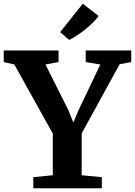

<svg xmlns="http://www.w3.org/2000/svg" viewBox="-39 -1015 727 1035"><path d="M245.7 -70.4V-294.8L38.3 -667.4L-18.9 -680.5V-743H276.6V-680.5L206.2 -667.3L328.5 -423.3L356.4 -354.6L385.5 -423.3L501.9 -667.3L423.1 -680.5V-743H668.4V-680.5L606 -668.8L401.3 -295.8V-70.3L509.8 -59.9V0H140.6V-59.9ZM334.2 -800 285.3 -841.7 407.1 -995.1 492.7 -928.7Q478 -908.9 458.5 -889.9Q438.9 -870.8 417.3 -853.8Q395.7 -836.7 374.5 -823Q353.4 -809.2 334.8 -800Z"/></svg>

Font: Merriweather Light
Style: Regular
Weight: 300
Designer: Eben Sorkin
Foundry: Eben Sorkin
Version: Version 2.100